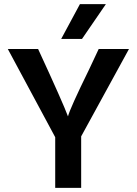

<svg xmlns="http://www.w3.org/2000/svg" viewBox="-20 -912 664 932"><path d="M378 -723H277L368 -892H494ZM374 0H248V-246L18 -674H165Q286 -412 310 -347Q319 -384 413 -576L459 -674H606L374 -250Z"/></svg>

Font: Hind Mysuru SemiBold
Style: Regular
Weight: 600
Designer: Manushi Parikh, Hitesh Malaviya
Foundry: Indian Type Foundry
Version: Version 0.703;PS 1.0;hotconv 1.0.86;makeotf.lib2.5.63406